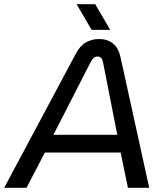

<svg xmlns="http://www.w3.org/2000/svg" viewBox="-58 -900 777 920"><path d="M-38 0 305 -642Q326 -682 354.5 -697.5Q383 -713 417 -713Q457 -713 483.5 -691.5Q510 -670 519 -628L657 0H555L520 -169H157L69 0ZM198 -254H504L436 -600Q433 -615 427 -622Q421 -629 409 -629Q398 -629 390.5 -622Q383 -615 376 -602ZM381 -757 309 -880H398L470 -757Z"/></svg>

Font: MuseoModerno
Style: Italic
Weight: 400
Italic angle: -9°
Designer: Pablo Cosgaya, Héctor Gatti, Marcela Romero, and the Authors of The MuseoModerno Project.
Foundry: Omnibus-Type Team
Version: Version 1.003